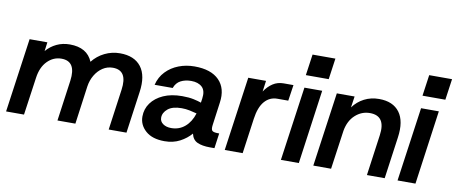

<svg xmlns="http://www.w3.org/2000/svg" viewBox="-65 -987 3004 1266"><g transform="rotate(10 1437.0 -354.0)"><path d="M15 0 85 -496H204L196 -436Q225 -470 265 -489Q305 -508 353 -508Q469 -508 506 -419Q539 -461 587 -484.5Q635 -508 689 -508Q785 -508 830.5 -449Q876 -390 860 -279L821 0H702L740 -273Q759 -406 659 -406Q622 -406 591.5 -386Q561 -366 540.5 -331.5Q520 -297 514 -255L479 0H359L397 -273Q415 -406 315 -406Q261 -406 221 -365.5Q181 -325 171 -253L135 0Z M1077 12Q995 12 950.5 -27.5Q906 -67 906 -123Q906 -174 935 -214Q964 -254 1016.5 -277.5Q1069 -301 1142 -301Q1187 -301 1219 -294Q1251 -287 1270 -280L1274 -307Q1282 -361 1256 -385.5Q1230 -410 1183 -410Q1143 -410 1113 -394.5Q1083 -379 1070 -343H949Q962 -396 997.5 -433Q1033 -470 1082.5 -489Q1132 -508 1188 -508Q1299 -508 1353 -453Q1407 -398 1393 -302L1372 -148Q1368 -118 1377.5 -109.5Q1387 -101 1417 -101H1424L1410 0H1379Q1328 0 1295.5 -14.5Q1263 -29 1254 -70Q1224 -35 1179.5 -11.5Q1135 12 1077 12ZM1029 -137Q1029 -112 1050.5 -96.5Q1072 -81 1106 -81Q1159 -81 1197.5 -114Q1236 -147 1254 -205Q1233 -211 1206 -216.5Q1179 -222 1152 -222Q1091 -222 1060 -196.5Q1029 -171 1029 -137Z M1479 0 1549 -496H1668L1658 -423Q1682 -459 1713.5 -479.5Q1745 -500 1785 -500H1851L1835 -393H1762Q1711 -393 1677 -354Q1643 -315 1632 -236L1599 0Z M1920 -579 1940 -720H2093L2073 -579ZM1855 0 1925 -496H2044L1975 0Z M2431 0 2469 -273Q2488 -406 2380 -406Q2325 -406 2282.5 -367.5Q2240 -329 2228 -261L2191 0H2072L2142 -496H2261L2250 -421Q2280 -462 2324.5 -485Q2369 -508 2424 -508Q2517 -508 2561 -449Q2605 -390 2589 -279L2550 0Z M2701 -579 2721 -720H2874L2854 -579ZM2636 0 2706 -496H2825L2756 0Z"/></g></svg>

Font: Host Grotesk SemiBold
Style: Italic
Weight: 600
Italic angle: -8°
Designer: Doğukan Karapınar based on Poppins by Indian Type Foundry, Jonny Pinhorn
Foundry: Element Type
Version: Version 1.001; ttfautohint (v1.8.4.7-5d5b)